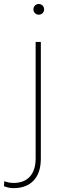

<svg xmlns="http://www.w3.org/2000/svg" viewBox="-90 -741 327 974"><path d="M90.8 -528.3C90.8 -528.3 90.8 63 90.8 63C90.8 63 90.8 63 90.8 63C90.8 102.5 81.1 132.8 62 154.3C42.5 176.3 14.6 187 -22 187C-22 187 -22 187 -22 187C-37.1 187 -52.7 184.1 -68.4 178.2C-68.4 178.2 -69.8 203.6 -69.8 203.6C-69.8 203.6 -69.8 203.6 -69.8 203.6C-53.7 210 -38.1 213.4 -22 213.4C-22 213.4 -22 213.4 -22 213.4C22 213.4 56.2 200.7 80.6 174.8C105 148.9 117.2 111.8 117.2 63C117.2 63 117.2 -528.3 117.2 -528.3C117.2 -528.3 90.8 -528.3 90.8 -528.3ZM79.6 -693.4C79.6 -686 82 -679.7 87.4 -674.3C92.8 -668.9 99.1 -666.5 106.4 -666.5C113.8 -666.5 120.6 -668.9 126 -674.3C131.3 -679.7 133.8 -686 133.8 -693.4C133.8 -700.7 131.3 -707.5 126 -712.9C120.6 -718.3 113.8 -720.7 106.4 -720.7C99.1 -720.7 92.8 -718.3 87.4 -712.9C82 -707.5 79.6 -700.7 79.6 -693.4C79.6 -693.4 79.6 -693.4 79.6 -693.4Z"/></svg>

Font: WOX
Style: Regular
Weight: 500
Designer: Google
Foundry: ""
Version: ""